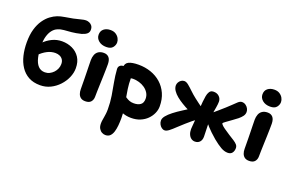

<svg xmlns="http://www.w3.org/2000/svg" viewBox="-119 -1218 2944 1937"><g transform="rotate(20 1353.5 -249.5)"><path d="M311 14Q238 14 186.5 -14.5Q135 -43 102 -93Q69 -143 53.5 -208Q38 -273 38 -348Q38 -429 55.5 -489Q73 -549 102.5 -591.5Q132 -634 167 -660Q202 -686 236 -699Q267 -711 311.5 -718Q356 -725 397 -733Q443 -743 474.5 -751.5Q506 -760 525 -760Q544 -760 562 -752Q580 -744 591.5 -728Q603 -712 603 -686Q603 -659 583.5 -642.5Q564 -626 529 -616Q472 -602 428 -598Q384 -594 348.5 -591.5Q313 -589 282 -575Q255 -564 233.5 -538Q212 -512 199 -470.5Q186 -429 186 -372Q186 -295 199 -239.5Q212 -184 240 -154.5Q268 -125 312 -125Q339 -125 362 -136.5Q385 -148 403 -167Q421 -186 431 -210Q441 -234 441 -260Q441 -288 428.5 -307Q416 -326 395 -335.5Q374 -345 348 -345Q303 -345 260 -322.5Q217 -300 180 -262L120 -303Q139 -351 177 -390.5Q215 -430 265 -454.5Q315 -479 371 -479Q431 -479 481.5 -455.5Q532 -432 562.5 -385.5Q593 -339 593 -270Q593 -220 571.5 -170Q550 -120 511 -78Q472 -36 421 -11Q370 14 311 14Z M795 10Q765 10 747 -3Q729 -16 720.5 -38.5Q712 -61 712 -89Q712 -154 711 -198.5Q710 -243 709.5 -276Q709 -309 708 -338Q707 -367 707 -400Q707 -431 717 -457Q727 -483 749.5 -498Q772 -513 807 -513Q842 -513 862 -490.5Q882 -468 883 -421Q883 -401 882.5 -366Q882 -331 880.5 -288.5Q879 -246 877.5 -203.5Q876 -161 875 -125Q874 -89 874 -67Q874 -34 855 -12Q836 10 795 10ZM807 -577Q756 -577 724.5 -603.5Q693 -630 693 -668Q693 -709 721 -731Q749 -753 792 -753Q826 -753 849 -738Q872 -723 884 -701Q896 -679 896 -657Q896 -628 875.5 -602.5Q855 -577 807 -577Z M1286 10Q1229 10 1182.5 -11Q1136 -32 1109 -67Q1082 -102 1082 -142Q1082 -160 1095 -174Q1108 -188 1124 -188Q1140 -188 1153.5 -180.5Q1167 -173 1181.5 -163Q1196 -153 1215.5 -145.5Q1235 -138 1262 -138Q1306 -138 1333 -157Q1360 -176 1360 -221Q1360 -256 1343 -283.5Q1326 -311 1298.5 -330Q1271 -349 1238 -358.5Q1205 -368 1174 -368Q1161 -368 1148.5 -365Q1136 -362 1117 -362Q1098 -362 1079 -372.5Q1060 -383 1048 -400.5Q1036 -418 1036 -439Q1036 -486 1072 -503.5Q1108 -521 1178 -521Q1248 -521 1310 -499.5Q1372 -478 1419 -436.5Q1466 -395 1493 -335Q1520 -275 1520 -198Q1520 -160 1503.5 -123Q1487 -86 1457 -56Q1427 -26 1384 -8Q1341 10 1286 10ZM1102 261Q1083 261 1064.5 251Q1046 241 1033.5 220Q1021 199 1021 167Q1021 146 1024 129.5Q1027 113 1029.5 96Q1032 79 1035 58.5Q1038 38 1038 8Q1038 -67 1027 -134.5Q1016 -202 1003.5 -268Q991 -334 986 -406Q985 -429 999.5 -442.5Q1014 -456 1037 -456Q1066 -456 1091.5 -443Q1117 -430 1133 -409.5Q1149 -389 1149 -363Q1149 -306 1156.5 -254Q1164 -202 1173 -153.5Q1182 -105 1189.5 -56Q1197 -7 1197 46Q1197 86 1193.5 124Q1190 162 1180.5 193Q1171 224 1152.5 242.5Q1134 261 1102 261Z M2323 7Q2287 7 2248.5 -15Q2210 -37 2160 -78Q2095 -134 2060.5 -172.5Q2026 -211 2014 -227Q2009 -235 2006 -243.5Q2003 -252 2003 -262Q2003 -278 2013 -292.5Q2023 -307 2036 -317Q2062 -339 2092 -364.5Q2122 -390 2151 -416.5Q2180 -443 2202 -464Q2224 -486 2245 -505Q2266 -524 2286 -524Q2308 -524 2325.5 -512Q2343 -500 2353 -482Q2363 -464 2363 -445Q2363 -420 2348 -399.5Q2333 -379 2309 -359.5Q2285 -340 2256 -320Q2237 -306 2222 -295.5Q2207 -285 2195.5 -276.5Q2184 -268 2178 -262.5Q2172 -257 2172 -255Q2172 -250 2181.5 -239Q2191 -228 2214.5 -211Q2238 -194 2277 -169Q2311 -148 2335 -132.5Q2359 -117 2372.5 -101.5Q2386 -86 2386 -64Q2386 -34 2370.5 -13.5Q2355 7 2323 7ZM1648 12Q1630 12 1614.5 0Q1599 -12 1589.5 -30.5Q1580 -49 1580 -70Q1580 -94 1602 -121Q1624 -148 1662 -177.5Q1700 -207 1749 -238Q1785 -261 1803 -272.5Q1821 -284 1830.5 -289.5Q1840 -295 1845 -298L1877 -233Q1869 -236 1850 -243Q1831 -250 1801 -264Q1771 -278 1730 -303Q1695 -324 1665.5 -348Q1636 -372 1618 -399Q1600 -426 1600 -454Q1600 -470 1608.5 -486Q1617 -502 1632.5 -513Q1648 -524 1667 -524Q1688 -524 1712.5 -504Q1737 -484 1767.5 -454.5Q1798 -425 1834 -397Q1857 -380 1883.5 -359.5Q1910 -339 1932 -327L1930 -206Q1901 -190 1877 -170Q1853 -150 1821 -122Q1785 -91 1753 -60Q1721 -29 1694.5 -8.5Q1668 12 1648 12ZM1973 14Q1952 14 1934 1.5Q1916 -11 1905.5 -35Q1895 -59 1895 -92Q1895 -108 1898 -133.5Q1901 -159 1903 -192.5Q1905 -226 1905 -267Q1905 -294 1906.5 -325.5Q1908 -357 1911.5 -390.5Q1915 -424 1920 -454Q1924 -480 1937.5 -502Q1951 -524 1982 -524Q2019 -524 2042 -501.5Q2065 -479 2065 -447Q2065 -422 2059 -386.5Q2053 -351 2046 -312Q2039 -273 2039 -239Q2039 -228 2040 -205Q2041 -182 2041.5 -155Q2042 -128 2043 -103.5Q2044 -79 2044 -64Q2044 -28 2025 -7Q2006 14 1973 14Z M2554 10Q2524 10 2506 -3Q2488 -16 2479.5 -38.5Q2471 -61 2471 -89Q2471 -154 2470 -198.5Q2469 -243 2468.5 -276Q2468 -309 2467 -338Q2466 -367 2466 -400Q2466 -431 2476 -457Q2486 -483 2508.5 -498Q2531 -513 2566 -513Q2601 -513 2621 -490.5Q2641 -468 2642 -421Q2642 -401 2641.5 -366Q2641 -331 2639.5 -288.5Q2638 -246 2636.5 -203.5Q2635 -161 2634 -125Q2633 -89 2633 -67Q2633 -34 2614 -12Q2595 10 2554 10ZM2566 -577Q2515 -577 2483.5 -603.5Q2452 -630 2452 -668Q2452 -709 2480 -731Q2508 -753 2551 -753Q2585 -753 2608 -738Q2631 -723 2643 -701Q2655 -679 2655 -657Q2655 -628 2634.5 -602.5Q2614 -577 2566 -577Z"/></g></svg>

Font: Shantell Sans
Style: Bold
Weight: 700
Designer: Stephen Nixon, Anya Danilova, Shantell Martin
Foundry: Arrow Type
Version: Version 1.011;[c5ecc13dd]